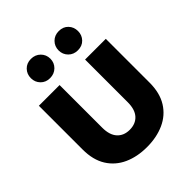

<svg xmlns="http://www.w3.org/2000/svg" viewBox="-204 -838 970 970"><g transform="rotate(-45 281.0 -353.0)"><path d="M280.8 12Q211.5 12 157.6 -12.4Q103.6 -36.9 72.8 -86.1Q42 -135.4 42 -209.4V-522.2H190V-217.4Q190 -165.2 214.5 -138.4Q238.9 -111.5 280.8 -111.5Q323.3 -111.5 347.8 -138.4Q372.2 -165.2 372.2 -217.4V-522.2H520.2V-209.4Q520.2 -135.4 489.4 -86.1Q458.6 -36.9 404.4 -12.4Q350.3 12 280.8 12ZM180.9 -580.7Q150.5 -580.7 131.2 -600.6Q111.9 -620.6 111.9 -649.1Q111.9 -678.3 131.2 -698.2Q150.5 -718.1 180.9 -718.1Q211.3 -718.1 231.4 -698.2Q251.4 -678.3 251.4 -649.1Q251.4 -620.6 231.4 -600.6Q211.3 -580.7 180.9 -580.7ZM379.9 -580.7Q349.5 -580.7 329.8 -600.6Q310.1 -620.6 310.1 -649.1Q310.1 -678.3 329.8 -698.2Q349.5 -718.1 379.9 -718.1Q411 -718.1 429.9 -698.2Q448.9 -678.3 448.9 -649.1Q448.9 -620.6 429.9 -600.6Q411 -580.7 379.9 -580.7Z"/></g></svg>

Font: TikTok Sans Light
Style: Regular
Weight: 300
Version: Version 4.000